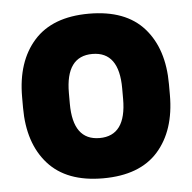

<svg xmlns="http://www.w3.org/2000/svg" viewBox="-45 -588 646 646"><g transform="rotate(-5 278.0 -265.0)"><path d="M278 13Q155 13 92.5 -57Q30 -127 30 -247V-283Q30 -403 92.5 -473Q155 -543 278 -543Q402 -543 464 -473Q526 -403 526 -283V-247Q526 -127 464 -57Q402 13 278 13ZM368 -247V-283Q368 -407 278 -407Q188 -407 188 -283V-247Q188 -123 278 -123Q368 -123 368 -247Z"/></g></svg>

Font: Cooper Hewitt
Style: Bold
Weight: 711
Designer: Village Type and Design LLC
Foundry: Cooper Hewitt Smithsonian Design Museum
Version: 1.000